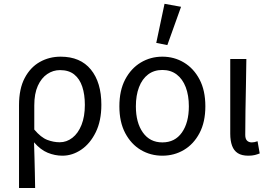

<svg xmlns="http://www.w3.org/2000/svg" viewBox="-20 -790 1386 989"><path d="M78 178.5V-248.2Q78 -332.9 107.2 -388.1Q136.3 -443.3 184.9 -470.7Q233.4 -498.1 292.4 -498.1Q393.9 -498.1 448 -431.8Q502.1 -365.5 502.1 -250.4Q502.1 -167.6 473.3 -109Q444.6 -50.4 398.7 -19.2Q352.8 12 301.7 12Q262.9 12 225.9 -3.1Q188.8 -18.2 155.3 -57Q156.7 -13.4 157.7 24.1Q158.8 61.5 159.5 98.6Q160.3 135.7 161 178.5ZM287.5 -57.2Q323.3 -57.2 352.9 -80.3Q382.6 -103.3 399.8 -146.5Q417.1 -189.7 417.1 -249.7Q417.1 -303.3 403.7 -343.7Q390.3 -384 362.2 -406.5Q334.1 -428.9 288.9 -428.9Q253.6 -428.9 223.4 -408.6Q193.3 -388.4 174.9 -348.1Q156.6 -307.9 156.6 -246.9V-122.6Q191 -81.9 223.4 -69.5Q255.8 -57.2 287.5 -57.2Z M816.4 12Q755.5 12 705.3 -17.7Q655.2 -47.5 625 -104.4Q594.9 -161.3 594.9 -242.4Q594.9 -324.2 625 -381.1Q655.2 -438 705.3 -468Q755.5 -498.1 816.4 -498.1Q877.2 -498.1 927.4 -468Q977.6 -438 1007.7 -381.1Q1037.8 -324.2 1037.8 -242.4Q1037.8 -161.3 1007.7 -104.4Q977.6 -47.5 927.4 -17.7Q877.2 12 816.4 12ZM816.4 -56.5Q881.3 -56.5 917 -107.4Q952.8 -158.2 952.8 -242.4Q952.8 -298.7 936.7 -341Q920.5 -383.2 890 -406.4Q859.4 -429.6 816.4 -429.6Q773.3 -429.6 742.8 -406.4Q712.2 -383.2 696.1 -341Q679.9 -298.7 679.9 -242.4Q679.9 -158.2 716 -107.4Q752.1 -56.5 816.4 -56.5ZM842 -557.8 784.9 -568.9 827.5 -770.4 912.6 -755Z M1259 12Q1225.1 12 1204.8 -1.1Q1184.5 -14.1 1175.3 -39.6Q1166 -65 1166 -101.4V-486.1H1249Q1248.3 -420.4 1246.9 -352.4Q1245.4 -284.5 1244.4 -219.2Q1243.3 -153.8 1243.3 -95.4Q1243.3 -74.8 1252.4 -65.7Q1261.5 -56.5 1277.2 -56.5Q1283.8 -56.5 1291.1 -58Q1298.4 -59.5 1306.7 -62.5L1317.8 0.3Q1306.8 4.8 1293 8.4Q1279.2 12 1259 12Z"/></svg>

Font: Source Sans Variable
Style: Regular
Weight: 200
Designer: Paul D. Hunt
Foundry: Adobe Systems Incorporated
Version: Version 3.006;hotconv 1.0.111;makeotfexe 2.5.65597